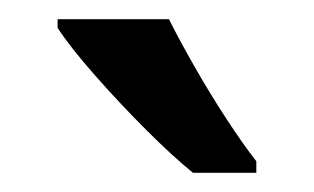

<svg xmlns="http://www.w3.org/2000/svg" viewBox="-20 -786 327 200"><path d="M156 -766Q167 -744 183 -716Q199 -688 216 -662Q233 -636 247 -618V-606H181Q160 -623 132 -651Q104 -679 78.5 -708Q53 -737 40 -757V-766Z"/></svg>

Font: Noto Sans Lao UI Cond Med
Style: Regular
Weight: 500
Width: 3
Designer: Monotype Design Team
Foundry: Monotype Imaging Inc.
Version: Version 2.000; ttfautohint (v1.8.4.7-5d5b)